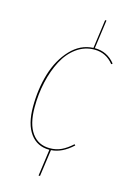

<svg xmlns="http://www.w3.org/2000/svg" viewBox="-124 -733 632 938"><g transform="rotate(15 192.5 -264.5)"><path d="M274.4 -527.8Q337.4 -527.8 377.4 -477.5L371.6 -472.7Q334 -520.5 274.4 -520.5Q225.1 -520.5 184.6 -491.2Q144 -461.9 118.2 -412.6Q92.3 -363.3 78.4 -301.5Q64.5 -239.7 64.5 -172.9Q64.5 -87.9 96.7 -43.2Q128.9 1.5 187 1.5Q219.7 1.5 246.1 -11.2Q272.5 -23.9 299.8 -48.8L304.7 -43.9Q251 5.9 195.8 8.8L176.8 144.5H169.4L188 9.3H187Q125.5 9.3 90.8 -38.1Q56.2 -85.4 56.2 -172.9Q56.2 -263.2 79.8 -341.6Q103.5 -419.9 152.6 -472.2Q201.7 -524.4 267.1 -527.3L287.1 -672.9H293.9L273.9 -527.8Z"/></g></svg>

Font: Fira Sans Compressed Eight
Style: Italic
Weight: 100
Width: 3
Italic angle: -8°
Designer: Carrois Corporate & Edenspiekermann AG
Foundry: Carrois Corporate GbR & Edenspiekermann AG
Version: Version 4.203;PS 004.203;hotconv 1.0.88;makeotf.lib2.5.64775